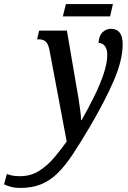

<svg xmlns="http://www.w3.org/2000/svg" viewBox="-160 -687 630 947"><path d="M-61 240Q-105 240 -140 222L-126 171Q-117 175 -101.5 178.5Q-86 182 -61 182Q-8 182 33.5 155.5Q75 129 108 89.5Q141 50 169 11L84 -440Q78 -470 66 -481.5Q54 -493 31 -493H23L33 -536H170L216 -267Q221 -241 226.5 -206.5Q232 -172 236 -141Q240 -110 240 -94H242Q276 -153 305 -212Q334 -271 351.5 -323.5Q369 -376 369 -417Q369 -444 357.5 -459.5Q346 -475 326 -475Q328 -511 346 -528Q364 -545 387 -545Q445 -545 445 -468Q445 -390 400.5 -287.5Q356 -185 281 -58Q236 18 199 74Q162 130 124.5 167Q87 204 42.5 222Q-2 240 -61 240ZM150 -606 165 -667H397L383 -606Z"/></svg>

Font: Noto Serif ExtraCondensed Medium
Style: Italic
Weight: 500
Width: 2
Italic angle: -12°
Designer: Monotype Design Team
Foundry: Monotype Imaging Inc.
Version: Version 2.013; ttfautohint (v1.8.4.7-5d5b)